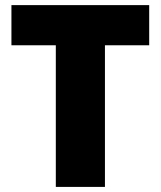

<svg xmlns="http://www.w3.org/2000/svg" viewBox="-20 -734 631 754"><path d="M392.1 0H199.2V-556.2H24.9V-713.9H565.9V-556.2H392.1Z"/></svg>

Font: Open Sans ExtraBold
Style: Regular
Weight: 800
Designer: Monotype Design Team
Foundry: Monotype Imaging Inc.
Version: Version 3.003; ttfautohint (v1.8.4)